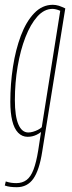

<svg xmlns="http://www.w3.org/2000/svg" viewBox="-27 -560 298 800"><path d="M-7 213 -3 196Q9 200 19.5 201.5Q30 203 41 203Q66 203 83.5 190Q101 177 112.5 147Q124 117 132 68L144 -10Q135 -3 125.5 1.5Q116 6 107 8Q98 10 88 10Q65 10 48.5 -7Q32 -24 24 -57Q16 -90 16 -136Q16 -210 27 -281.5Q38 -353 60 -411.5Q82 -470 115.5 -505Q149 -540 193 -540Q199 -540 205.5 -539Q212 -538 218.5 -536Q225 -534 231.5 -531Q238 -528 245 -525L149 71Q137 149 112 184.5Q87 220 43 220Q29 220 16.5 218.5Q4 217 -7 213ZM224 -515Q215 -519 206.5 -521Q198 -523 192 -523Q157 -523 128.5 -491Q100 -459 79 -405Q58 -351 46.5 -283Q35 -215 35 -143Q35 -76 49.5 -42Q64 -8 91 -8Q100 -8 110.5 -11Q121 -14 131 -19Q141 -24 147 -30Z"/></svg>

Font: Georama ExtraCondensed Thin
Style: Italic
Weight: 100
Width: 2
Italic angle: -9°
Designer: Jean-Baptiste Levee
Foundry: Production Type
Version: Version 1.001